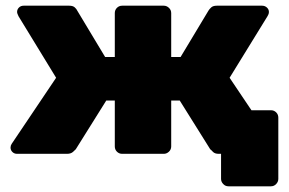

<svg xmlns="http://www.w3.org/2000/svg" viewBox="-20 -540 1013 674"><path d="M782 114Q771 114 763.5 106Q756 98 756 88V0H751L689 -153H931Q942 -153 949.5 -145.5Q957 -138 957 -127V88Q957 98 949.5 106Q942 114 931 114ZM40 0Q30 0 23.5 -6.5Q17 -13 17 -22Q17 -29 21 -35L177 -267L45 -483Q44 -486 42 -490Q40 -494 40 -498Q40 -507 46.5 -513.5Q53 -520 63 -520H223Q236 -520 242.5 -514Q249 -508 251 -503L349 -340H383V-494Q383 -505 390.5 -512.5Q398 -520 409 -520H555Q565 -520 573 -512.5Q581 -505 581 -494V-340H614L712 -503Q715 -508 721.5 -514Q728 -520 741 -520H900Q910 -520 917 -513.5Q924 -507 924 -498Q924 -494 922.5 -490Q921 -486 919 -483L786 -267L942 -35Q947 -29 947 -22Q947 -13 940 -6.5Q933 0 924 0H748Q734 0 727.5 -7Q721 -14 718 -16L611 -187H581V-26Q581 -15 573 -7.5Q565 0 555 0H409Q398 0 390.5 -7.5Q383 -15 383 -26V-187H353L246 -16Q244 -14 236.5 -7Q229 0 215 0Z"/></svg>

Font: Rubik Light ExtraBold
Style: Regular
Weight: 800
Version: Version 2.104